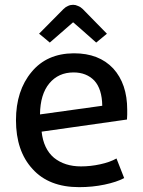

<svg xmlns="http://www.w3.org/2000/svg" viewBox="-20 -773 600 804"><path d="M512.7 -313.5Q512.7 -421.9 454.1 -486.3Q394.5 -549.8 290 -549.8Q289.1 -549.8 288.1 -549.8Q175.8 -548.8 112.3 -471.7Q46.9 -393.6 46.9 -269.5Q46.9 -140.6 116.2 -65.4Q184.6 10.7 311.5 10.7Q367.2 10.7 418 0Q468.8 -10.7 500 -27.3Q489.3 -54.7 467.8 -109.4Q440.4 -93.8 399.4 -85Q359.4 -76.2 319.3 -76.2Q251 -76.2 206.1 -112.3Q162.1 -149.4 154.3 -221.7Q273.4 -238.3 511.7 -272.5Q512.7 -282.2 512.7 -293Q512.7 -303.7 512.7 -313.5ZM408.2 -330.1Q342.8 -321.3 147.5 -293.9Q148.4 -377.9 186.5 -423.8Q224.6 -469.7 288.1 -469.7Q341.8 -469.7 375 -435.5Q407.2 -400.4 408.2 -330.1ZM427.7 -631.8Q402.3 -658.2 326.2 -735.4Q317.4 -744.1 306.6 -748Q296.9 -752.9 286.1 -752.9Q274.4 -752.9 264.6 -748Q254.9 -744.1 246.1 -735.4Q211.9 -700.2 143.6 -631.8Q155.3 -623 188.5 -594.7Q212.9 -616.2 286.1 -679.7Q310.5 -659.2 382.8 -594.7Q394.5 -604.5 427.7 -631.8Z"/></svg>

Font: DaxlinePro-Medium
Style: Medium
Weight: 400
Designer: Hans Reichel
Version: Version 7.502; 2006